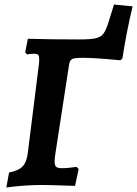

<svg xmlns="http://www.w3.org/2000/svg" viewBox="-20 -816 605 847"><path d="M565 -788Q538 -676 520 -558L511 -550Q400 -561 344 -561Q319 -561 307.5 -558.5Q296 -556 291 -549Q286 -542 284 -526L224 -136Q221 -117 221 -104Q221 -86 228 -80Q235 -74 253 -74Q280 -74 318 -80L327 -70L311 4Q195 0 167 0Q90 0 8 11L20 -55Q62 -63 80 -82Q98 -101 103 -144L151 -527Q153 -539 153 -555Q153 -570 148 -574.5Q143 -579 130 -579Q121 -579 113 -578Q105 -577 99 -576L91 -585L103 -645Q199 -642 328 -642Q379 -642 401.5 -647Q424 -652 435.5 -666.5Q447 -681 458 -716L483 -796Z"/></svg>

Font: Alegreya SC
Style: Bold Italic
Weight: 700
Italic angle: -7°
Designer: Juan Pablo del Peral
Foundry: Huerta Tipografica
Version: Version 2.007; ttfautohint (v1.6)